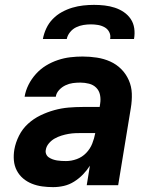

<svg xmlns="http://www.w3.org/2000/svg" viewBox="-20 -760 640 788"><path d="M198 8Q175 8 153 5Q131 2 111 -6Q91 -14 75 -27.5Q59 -41 49 -60Q39 -79 37 -101.5Q35 -124 39 -147Q44 -175 58 -203Q72 -231 95 -252Q118 -273 146 -286.5Q174 -300 203 -308Q232 -316 261 -318.5Q290 -321 319 -321H389L391 -334Q394 -353 390.5 -370.5Q387 -388 375 -400Q363 -412 345.5 -416.5Q328 -421 310 -421Q294 -421 279 -419Q264 -417 249 -410Q234 -403 222.5 -390.5Q211 -378 209 -363H81Q85 -388 97 -412Q109 -436 127.5 -456.5Q146 -477 169 -491Q192 -505 217.5 -513.5Q243 -522 268.5 -525Q294 -528 319 -528Q349 -528 378 -523.5Q407 -519 432.5 -507.5Q458 -496 477.5 -476.5Q497 -457 508.5 -431Q520 -405 521 -376Q522 -347 517 -317L465 0H336L349 -80Q337 -61 320.5 -44Q304 -27 284 -14.5Q264 -2 242 3Q220 8 198 8ZM251 -99Q273 -99 295 -107Q317 -115 333.5 -132Q350 -149 358.5 -170.5Q367 -192 371 -214H319Q304 -214 290 -213.5Q276 -213 261.5 -210.5Q247 -208 232.5 -203.5Q218 -199 204.5 -191.5Q191 -184 180.5 -171.5Q170 -159 168 -145Q166 -136 169.5 -127.5Q173 -119 180.5 -114Q188 -109 196.5 -106Q205 -103 214 -101.5Q223 -100 232.5 -99.5Q242 -99 251 -99ZM156 -600Q160 -622 170 -643.5Q180 -665 196.5 -682Q213 -699 234 -710.5Q255 -722 277 -728.5Q299 -735 321.5 -737.5Q344 -740 366 -740Q388 -740 409.5 -737.5Q431 -735 451 -728.5Q471 -722 488 -710.5Q505 -699 516.5 -682Q528 -665 531 -643.5Q534 -622 530 -600H432Q435 -615 428.5 -628Q422 -641 409.5 -648Q397 -655 382.5 -657.5Q368 -660 353 -660Q338 -660 322.5 -657.5Q307 -655 292.5 -648Q278 -641 267.5 -628Q257 -615 254 -600Z"/></svg>

Font: Iosevka Aile Extrabold Oblique
Style: Regular
Weight: 800
Italic angle: -9°
Designer: Belleve Invis
Foundry: Belleve Invis
Version: Version 31.1.0; ttfautohint (v1.8.4)